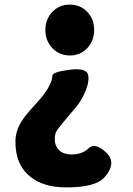

<svg xmlns="http://www.w3.org/2000/svg" viewBox="-20 -603 576 834"><path d="M268 211Q168 211 111 164Q47 113 47 13Q47 -33 73 -75Q88 -100 129 -144.5Q170 -189 185 -214Q209 -255 207 -272.5Q205 -290 282 -300Q358 -310 363.5 -274.5Q369 -239 340 -183Q323 -151 303 -129Q276 -98 250 -66Q235 -48 226.5 -35Q218 -22 218 1Q218 33 238 50.5Q258 68 290 68Q338 68 365 41Q392 14 441 59Q489 105 434 167Q396 211 268 211ZM283.5 -362Q238 -362 207.5 -394Q177 -426 177 -472.5Q177 -519 207 -551Q237 -583 283 -583Q329 -583 359 -551.5Q389 -520 389 -473Q389 -426 359 -394Q329 -362 283.5 -362Z"/></svg>

Font: Resource Han Rounded KR Heavy
Style: Regular
Weight: 900
Designer: Cyano Hao (round all glyphs); Ryoko NISHIZUKA 西塚涼子 (kana, bopomofo & ideographs); Paul D. Hunt (Latin, Greek & Cyrillic)
Foundry: Cyano Hao
Version: 0.990